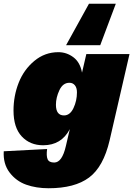

<svg xmlns="http://www.w3.org/2000/svg" viewBox="-51 -788 710 1023"><path d="M566 -768 483 -547H301L423 -768ZM409 -500H639L533 -40Q500 101 423.5 158Q347 215 208 215Q142 215 88.5 196Q35 177 0 131Q-35 85 -31 18L200 6Q195 42 202.5 60Q210 78 238 78Q280 78 300 -10L321 -100Q276 -14 179 -14Q109 -14 65 -61Q21 -108 21 -199Q21 -277 48.5 -347Q76 -417 132 -463.5Q188 -510 260 -510Q304 -510 340 -483Q376 -456 386 -401ZM290 -173Q322 -173 340.5 -212Q359 -251 359 -296Q359 -320 348 -333.5Q337 -347 319 -347Q284 -347 265.5 -307.5Q247 -268 247 -230Q247 -173 290 -173Z"/></svg>

Font: Elaine Sans Black
Style: Italic
Weight: 900
Italic angle: -13°
Designer: Wei Huang
Foundry: Wei Huang
Version: Version 2.001;December 24, 2019;FontCreator 12.0.0.2547 64-b